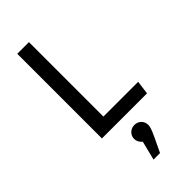

<svg xmlns="http://www.w3.org/2000/svg" viewBox="-304 -749 1105 1105"><g transform="rotate(-45 249.0 -196.5)"><path d="M100 -689V0H467L478 -83H195V-689ZM287 77C255 77 229 101 229 133C229 150 237 166 253 180L224 296H277L318 210C338 167 344 150 344 133C344 101 319 77 287 77Z"/></g></svg>

Font: Fira Sans
Style: Regular
Weight: 400
Designer: Carrois Corporate & Edenspiekermann AG
Foundry: Carrois Corporate GbR & Edenspiekermann AG
Version: Version 4.203